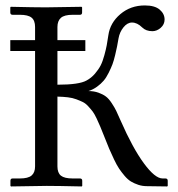

<svg xmlns="http://www.w3.org/2000/svg" viewBox="-20 -671 642 692"><path d="M582.5 1 510.3 0Q493.2 0 478.5 -4.9Q463.9 -9.8 452.1 -16.8Q440.4 -23.9 429.2 -37.1Q418 -50.3 409.4 -63Q400.9 -75.7 390.9 -96.7Q380.9 -117.7 373.5 -135Q366.2 -152.3 355.5 -179.7Q346.2 -203.1 341.3 -214.8Q336.4 -226.6 328.4 -243.7Q320.3 -260.7 314.2 -268.8Q308.1 -276.9 298.3 -287.6Q288.6 -298.3 278.6 -303.2Q268.6 -308.1 254.9 -313.2Q241.2 -318.4 224.6 -320.3Q208 -322.3 187 -322.8V-71.3Q187 -47.9 199.7 -37.8Q212.4 -27.8 241.7 -27.8H268.1Q276.4 -27.8 276.4 -19.5V-1L274.4 1Q187.5 -1 148.4 -1L19.5 1L17.6 -1V-19.5Q17.6 -27.8 25.4 -27.8H51.8Q81.5 -27.8 94 -38.6Q106.4 -49.3 106.4 -71.3V-487.3H17.1V-526.4H106.4V-573.7Q106.4 -597.2 93.8 -607.4Q81.1 -617.7 51.8 -617.7H25.4Q17.1 -617.7 17.1 -626V-644.5L19 -646.5Q106 -644.5 145 -644.5L273.9 -646.5L275.9 -644.5V-626Q275.9 -617.7 268.1 -617.7H241.7Q211.9 -617.7 199.5 -606.7Q187 -595.7 187 -573.7V-526.4H287.6V-487.3H187V-365.7Q265.1 -365.7 292 -380.9Q309.1 -390.1 322.3 -405.5Q335.4 -420.9 342.8 -435.3Q350.1 -449.7 356.2 -472.2Q362.3 -494.6 364.7 -508.1Q367.2 -521.5 370.6 -544.4Q377 -588.9 413.8 -620.1Q450.7 -651.4 502 -651.4Q538.1 -651.4 555.7 -636.2Q573.2 -621.1 573.2 -600.6Q573.2 -583 559.3 -570.8Q545.4 -558.6 529.3 -558.6Q505.9 -558.6 492.2 -572.3Q474.6 -589.8 455.6 -589.8Q439 -589.8 425 -572.5Q411.1 -555.2 407.2 -532.7Q403.8 -514.2 401.9 -503.4Q399.9 -492.7 395 -472.4Q390.1 -452.1 385.3 -439.2Q380.4 -426.3 371.8 -408.9Q363.3 -391.6 353.5 -380.1Q343.8 -368.7 329.6 -358.4Q315.4 -348.1 298.8 -342.8Q318.8 -342.8 335 -336.9Q351.1 -331.1 361.6 -323.2Q372.1 -315.4 382.8 -299.1Q393.6 -282.7 399.2 -270.8Q404.8 -258.8 415 -235.8Q458 -137.7 498.3 -82.8Q538.6 -27.8 565.9 -27.8H576.2Q584.5 -27.8 584.5 -19.5V-1Z"/></svg>

Font: Libertinage
Style: b
Weight: 400
Designer: OSP
Foundry: OSP
Version: Version 1.0; 2008; OFL relea